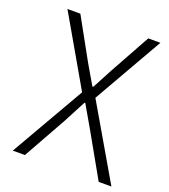

<svg xmlns="http://www.w3.org/2000/svg" viewBox="-134 -825 810 922"><g transform="rotate(20 271.0 -364.5)"><path d="M38 0 255 -377 52 -729H118L233 -521Q243 -504 261.5 -472Q280 -440 292 -420H296Q306 -437 323 -470Q340 -503 350 -521L465 -729H527L324 -374L542 0H477L354 -218Q309 -297 287 -334H283Q232 -236 222 -218L100 0Z"/></g></svg>

Font: NotoSansHansLight
Style: Regular
Weight: 300
Designer: Ryoko NISHIZUKA  (kana & ideographs); Paul D. Hunt (Latin, Greek & Cyrillic); Wenlong ZHANG  (bopomofo); Sandoll Communi
Foundry: Adobe Systems Incorporated
Version: Version 1.00;December 8, 2021;FontCreator 13.0.0.2675 64-bit